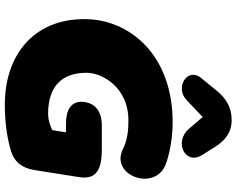

<svg xmlns="http://www.w3.org/2000/svg" viewBox="-112 -854 978 794"><g transform="rotate(90 377.0 -457.0)"><path d="M412 12C472 12 540 6 603 -13C652 -28 675 -61 683 -109L712 -292C722 -354 699 -389 599 -389H497C438 -389 401 -358 401 -303C401 -264 433 -241 488 -241H527C526 -234 524 -216 518 -184C498 -175 474 -166 445 -167C345 -169 281 -216 281 -326C281 -394 345 -499 476 -499C511 -499 555 -497 595 -477C707 -420 775 -611 658 -654C614 -670 548 -682 486 -682C207 -682 59 -504 59 -317C59 -103 213 12 412 12ZM393 -739 464 -806 513 -749C567 -686 665 -734 621 -804L589 -855C561 -900 527 -926 477 -926C427 -926 389 -906 355 -864L302 -799C257 -744 341 -690 393 -739Z"/></g></svg>

Font: SN Pro Black
Style: Italic
Weight: 900
Italic angle: -9°
Designer: Tobias Whetton
Foundry: Supernotes
Version: Version 1.001;Glyphs 3.2 (3249)